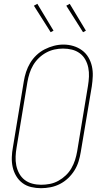

<svg xmlns="http://www.w3.org/2000/svg" viewBox="-20 -980 540 1008"><path d="M195 8Q169 8 143.5 2Q118 -4 98 -19Q78 -34 65 -56Q52 -78 46.5 -103Q41 -128 42 -155Q43 -182 48 -208L105 -553Q109 -578 117 -602.5Q125 -627 138.5 -649.5Q152 -672 171.5 -690.5Q191 -709 214.5 -721Q238 -733 263 -739.5Q288 -746 313 -746Q340 -746 365 -738.5Q390 -731 410.5 -716Q431 -701 444 -679Q457 -657 462.5 -632Q468 -607 467 -580.5Q466 -554 462 -527L404 -182Q400 -157 392.5 -132.5Q385 -108 371 -85.5Q357 -63 337.5 -44.5Q318 -26 294.5 -14Q271 -2 245.5 3Q220 8 195 8ZM196 -10Q219 -10 242 -14.5Q265 -19 286 -30.5Q307 -42 325 -59Q343 -76 355 -97Q367 -118 374 -140Q381 -162 385 -185L442 -530Q446 -554 447 -578Q448 -602 443.5 -624.5Q439 -647 428 -667Q417 -687 398.5 -700.5Q380 -714 357.5 -719.5Q335 -725 311 -725Q288 -725 265.5 -720Q243 -715 222 -703.5Q201 -692 183.5 -675Q166 -658 154 -637.5Q142 -617 135 -595Q128 -573 124 -550L67 -205Q63 -182 62 -158Q61 -134 65.5 -111.5Q70 -89 81 -69Q92 -49 109.5 -35.5Q127 -22 149.5 -16Q172 -10 196 -10ZM416 -811 328 -950 346 -960 431 -819ZM246 -811 158 -950 176 -960 261 -819Z"/></svg>

Font: Iosevka Curly Slab ThObl
Style: Regular
Weight: 100
Italic angle: -9°
Monospace: yes
Designer: Belleve Invis
Foundry: Belleve Invis
Version: Version 11.0.0; ttfautohint (v1.8.3)